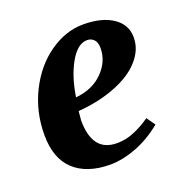

<svg xmlns="http://www.w3.org/2000/svg" viewBox="-95 -558 632 656"><g transform="rotate(-20 221.5 -230.0)"><path d="M422 -371V-370Q422 -326 389 -289Q357 -252 296 -228Q236 -204 159 -198Q158 -188 156 -165Q156 -50 245 -50Q280 -50 311 -64Q339 -76 368 -96L390 -65Q345 -28 296 -9Q244 11 199 11Q114 11 67 -33Q21 -76 21 -161Q21 -245 57 -317Q93 -389 152 -430Q211 -471 274 -471Q342 -471 382 -444Q422 -417 422 -371ZM167 -247V-245Q228 -251 265 -288Q303 -326 303 -375Q303 -396 293 -406Q283 -416 269 -416Q234 -416 206 -367Q178 -318 167 -247Z"/></g></svg>

Font: Libra Serif Modern
Style: Bold Italic
Weight: 700
Italic angle: -12°
Designer: Stefan Peev, Context Ltd
Foundry: Stefan Peev, Context Ltd
Version: Version 1.000